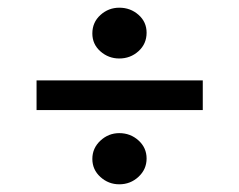

<svg xmlns="http://www.w3.org/2000/svg" viewBox="-20 -554 622 499"><path d="M290 -402Q262 -402 241 -420.5Q220 -439 220 -467Q220 -496 241 -515Q262 -534 290 -534Q319 -534 340 -515.5Q361 -497 361 -469Q361 -440 340 -421Q319 -402 290 -402ZM75 -268V-345H507V-268ZM290 -75Q262 -75 241 -94Q220 -113 220 -141Q220 -169 241 -188.5Q262 -208 290 -208Q319 -208 340 -189Q361 -170 361 -142Q361 -114 340 -94.5Q319 -75 290 -75Z"/></svg>

Font: Literata 12pt Medium
Style: Regular
Weight: 500
Designer: Latin by Veronika Burian and Jose Scaglione. Greek by Irene Vlachou. Cyrillic by Vera Evstafieva.
Foundry: TypeTogether
Version: Version 3.002